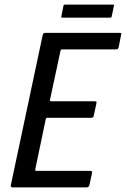

<svg xmlns="http://www.w3.org/2000/svg" viewBox="-20 -816 548 836"><path d="M35 0Q31 0 28.5 -2.5Q26 -5 27 -9L166 -664Q168 -673 178 -673H499Q507 -673 508 -671.5Q509 -670 507 -663L497 -612Q495 -604 492.5 -602.5Q490 -601 484 -601H252Q246 -601 245 -599.5Q244 -598 243 -593L198 -383Q197 -378 198.5 -376.5Q200 -375 204 -375H390Q399 -375 400 -373Q401 -371 399 -362L389 -316Q388 -308 385.5 -305.5Q383 -303 375 -303H188Q184 -303 182 -302Q180 -301 179 -296L134 -81Q133 -76 133.5 -74Q134 -72 140 -72H370Q379 -72 380 -70Q381 -68 380 -59L370 -13Q367 -4 364.5 -2Q362 0 354 0ZM466 -743Q465 -741 464 -740Q463 -739 457 -739H253Q248 -739 247 -740.5Q246 -742 247 -745L256 -789Q257 -794 258.5 -795Q260 -796 265 -796H470Q475 -796 476 -795Q477 -794 476 -790Z"/></svg>

Font: Glory Thin Medium
Style: Italic
Weight: 500
Italic angle: -12°
Version: Version 1.011